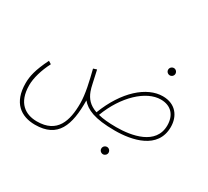

<svg xmlns="http://www.w3.org/2000/svg" viewBox="-146 -744 1304 1206"><g transform="rotate(30 506.5 -140.5)"><path d="M800 -460C814 -460 826 -472 826 -486C826 -501 814 -513 800 -513C785 -513 773 -501 773 -486C773 -472 785 -460 800 -460ZM221 232C386 232 427 118 425 -62C464 -17 524 13 674 13C796 13 968 -21 968 -182C968 -260 922 -325 829 -325C713 -325 589 -216 517 -29C462 -48 436 -80 420 -122C409 -150 404 -188 386 -264L361 -256C381 -177 401 -94 401 -26C401 101 368 208 221 208C138 208 66 163 66 34C66 -17 85 -83 118 -147L97 -160C51 -67 40 -15 40 35C40 176 119 232 221 232ZM828 -301C904 -301 944 -252 944 -180C944 -38 780 -10 671 -10C616 -10 573 -14 539 -23C601 -188 722 -301 828 -301ZM684 179C698 179 710 167 710 153C710 138 698 126 684 126C669 126 657 138 657 153C657 167 669 179 684 179Z"/></g></svg>

Font: Noto Sans Arabic ExtCond Thin
Style: Regular
Weight: 100
Width: 2
Designer: Monotype Design Team, Nadine Chahine, Nizar Qandah and Khaled Hosny
Foundry: Monotype Imaging Inc.
Version: Version 2.012